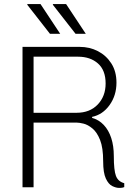

<svg xmlns="http://www.w3.org/2000/svg" viewBox="-20 -915 640 938"><path d="M562 3Q547 3 528.5 -6Q510 -15 497 -43Q484 -71 484 -127Q484 -193 469 -231Q454 -269 431.5 -287.5Q409 -306 388 -311Q367 -316 355 -316H144V0H90V-686H369Q418 -686 458.5 -665Q499 -644 524 -605Q549 -566 549 -511Q549 -449 515.5 -402Q482 -355 430 -344V-339Q463 -330 487 -304.5Q511 -279 523.5 -240.5Q536 -202 536 -153Q536 -83 546.5 -55.5Q557 -28 587 -20V-1Q586 0 579.5 1.5Q573 3 562 3ZM144 -364H354Q419 -364 457.5 -404.5Q496 -445 496 -507Q496 -572 458.5 -605Q421 -638 362 -638H144ZM349 -750 238 -892 239 -895H303L399 -750ZM224 -750 113 -892 114 -895H178L274 -750Z"/></svg>

Font: Chivo Mono Medium Thin
Style: Regular
Weight: 250
Monospace: yes
Version: Version 1.008